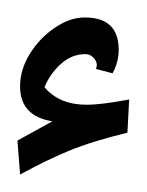

<svg xmlns="http://www.w3.org/2000/svg" viewBox="-21 -736 168 220"><path d="M2 -536 -1 -575 39 -597Q2 -603 2 -637Q2 -656 13 -674Q24 -692 41.5 -704Q59 -716 76 -716Q115 -716 115 -679Q115 -665 108 -652L89 -657L90 -661Q90 -666 86 -670Q82 -674 77 -674Q61 -674 48.5 -662.5Q36 -651 30 -636Q47 -616 78 -616Q87 -616 99 -617.5Q111 -619 127 -622L125 -584Q84 -574 57.5 -563Q31 -552 2 -536Z"/></svg>

Font: Noto Naskh Arabic
Style: Regular
Weight: 400
Designer: Monotype Design Team, David Williams, Mohamad Dakak and Nizar Qandah
Foundry: Monotype Imaging Inc.
Version: Version 2.013